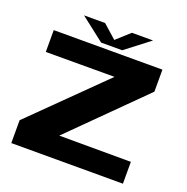

<svg xmlns="http://www.w3.org/2000/svg" viewBox="-141 -942 1048 1074"><g transform="rotate(20 383.0 -405.0)"><path d="M704.5 0H40V-136L456 -545.5L47 -545V-675H694V-544L278 -131L704.5 -130ZM303.5 -810.5 384 -739 463 -810.5H589L445.5 -700H320L178 -810.5Z"/></g></svg>

Font: Anybody Wide
Style: Bold
Weight: 700
Width: 7
Designer: Tyler Finck
Foundry: Etcetera Type Company
Version: Version 1.000; ttfautohint (v1.8)